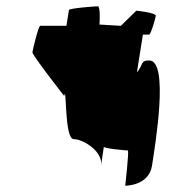

<svg xmlns="http://www.w3.org/2000/svg" viewBox="-20 -598 544 610"><path d="M83 -432C82 -423 184 -293 184 -293C192 -335 184 -156 214 -156C244 -156 308 -117 301 -72L310 -132C309 -126 380 -120 386 -120C391 -120 377 -2 378 -8C378 -8 453 -7 463 -72C473 -137 518 -406 454 -406C425 -406 436 -392 415 -368L434 -488H454C459 -488 474 -539 475 -548C476 -557 417 -564 413 -564L364 -516L296 -520C297 -527 299 -578 291 -578C283 -578 200 -572 199 -566L191 -516H108C102 -516 84 -440 83 -432Z"/></svg>

Font: Ampere
Style: SCSuCndIta
Weight: 400
Version: Version 1